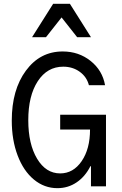

<svg xmlns="http://www.w3.org/2000/svg" viewBox="-20 -981 640 1011"><path d="M296.9 -298.8V-377H538.1V0H459V-106H456.1Q428.7 -51.3 383.5 -20.8Q338.4 9.8 282.2 9.8Q213.4 9.8 158.4 -35.6Q103.5 -81.1 72.8 -162.4Q42 -243.7 42 -346.2Q42 -508.3 116.5 -609.1Q190.9 -710 310.1 -710Q394.5 -710 457 -660.2Q519.5 -610.4 533.2 -532.2H448.2Q437 -576.2 399.9 -603Q362.8 -629.9 313 -629.9Q229 -629.9 179 -553.5Q128.9 -477.1 128.9 -348.1Q128.9 -222.7 175.3 -145.3Q221.7 -67.9 296.9 -67.9Q365.7 -67.9 409.9 -132.3Q454.1 -196.8 454.1 -298.8ZM148.9 -785.2 259.8 -960.9H348.1L459 -785.2H386.2L304.2 -889.2L222.2 -785.2Z"/></svg>

Font: CommitMono
Style: Regular
Weight: 400
Monospace: yes
Designer: Eigil Nikolajsen
Foundry: Eigil Nikolajsen
Version: Version 1.143